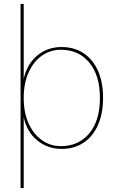

<svg xmlns="http://www.w3.org/2000/svg" viewBox="-20 -750 597 980"><path d="M85 210V-730H101V-341L100 -343Q117 -423 170 -466.5Q223 -510 294 -510Q358 -510 405.5 -479Q453 -448 479.5 -390Q506 -332 506 -250Q506 -169 479.5 -110.5Q453 -52 405.5 -21Q358 10 294 10Q224 10 170.5 -33Q117 -76 100 -155L101 -157V210ZM291 -4Q381 -4 435.5 -69Q490 -134 490 -250Q490 -366 435.5 -431Q381 -496 291 -496Q237 -496 194 -466Q151 -436 126 -380.5Q101 -325 101 -250Q101 -175 126 -120Q151 -65 194 -34.5Q237 -4 291 -4Z"/></svg>

Font: Kantumruy Pro Thin
Style: Regular
Weight: 250
Version: Version 1.002